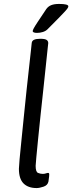

<svg xmlns="http://www.w3.org/2000/svg" viewBox="-20 -949 367 975"><path d="M187 -752Q208 -752 216.5 -746.5Q225 -741 225 -730Q225 -730 221.5 -698Q218 -666 212.5 -612.5Q207 -559 200 -494.5Q193 -430 186 -364.5Q179 -299 173.5 -243Q168 -187 164.5 -150Q161 -113 161 -107Q161 -76 173 -71Q185 -66 197 -66Q206 -66 213 -68.5Q220 -71 224 -71Q230 -71 230 -64Q230 -63 229.5 -53.5Q229 -44 226 -27Q222 -8 201 -1Q180 6 166 6Q123 6 99.5 -17.5Q76 -41 76 -92Q76 -102 79.5 -141Q83 -180 89 -237.5Q95 -295 101.5 -361Q108 -427 115 -492Q122 -557 128 -610.5Q134 -664 137.5 -696.5Q141 -729 141 -730Q142 -742 153 -747Q164 -752 183 -752ZM280 -929Q327 -929 327 -917Q327 -913 323.5 -907.5Q320 -902 309.5 -890.5Q299 -879 278 -857.5Q257 -836 221 -800Q212 -791 197.5 -786.5Q183 -782 168 -782Q157 -782 151.5 -784.5Q146 -787 146 -791Q146 -795 151.5 -805.5Q157 -816 172 -838.5Q187 -861 215 -903Q225 -917 240.5 -923Q256 -929 280 -929Z"/></svg>

Font: Asap VF Beta
Style: Italic
Weight: 400
Italic angle: -6°
Designer: Pablo Cosgaya
Foundry: Pablo Cosgaya
Version: Version 1.007